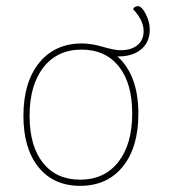

<svg xmlns="http://www.w3.org/2000/svg" viewBox="-20 -598 553 623"><path d="M427 -578Q440 -578 453 -552.5Q466 -527 466 -502Q466 -461 437.5 -437.5Q409 -414 361 -415Q429 -354 429 -229Q429 -120 378.5 -57.5Q328 5 240 5Q154 5 105 -55.5Q56 -116 56 -222Q56 -331 107 -394Q158 -457 246 -457Q277 -457 314 -446Q351 -435 371 -435Q406 -435 426 -451.5Q446 -468 446 -497Q446 -532 412 -568L414 -573Q422 -578 427 -578ZM245 -437Q166 -437 121 -379.5Q76 -322 76 -222Q76 -124 119.5 -69.5Q163 -15 240 -15Q319 -15 364 -72.5Q409 -130 409 -230Q409 -328 365.5 -382.5Q322 -437 245 -437Z"/></svg>

Font: Alegreya Sans SC Thin
Style: Regular
Weight: 100
Designer: Juan Pablo del Peral
Foundry: Huerta Tipografica
Version: Version 2.007